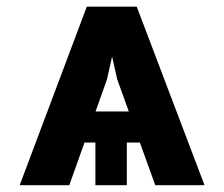

<svg xmlns="http://www.w3.org/2000/svg" viewBox="-20 -547 662 567"><path d="M262.2 -217.8H360.4L326.2 -312.5L311 -379.9L295.9 -312.5ZM393.1 -126H354.5V0H261.7V-126H229.5L184.6 0H38.1L236.3 -527.3H383.8L584 0H438.5Z"/></svg>

Font: Pretendard JP
Style: Bold
Weight: 700
Designer: Base glyphs from Inter by Rasmus Andersson; Hangeul glyphs from Noto Sans CJK(Source Han Sans) by Jang Soo-young and Kan
Foundry: Kil Hyung-jin
Version: Version 1.309